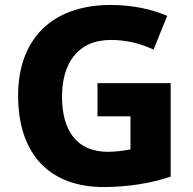

<svg xmlns="http://www.w3.org/2000/svg" viewBox="-20 -744 777 774"><path d="M373 -409V-275H506V-142C485 -137 446 -132 415 -132C292 -132 230 -214 230 -355C230 -484 290 -583 427 -583C491 -583 548 -568 599 -544L654 -680C595 -706 514 -724 427 -724C185 -724 53 -582 53 -359C53 -114 188 10 397 10C501 10 594 -7 668 -32V-409Z"/></svg>

Font: Noto Sans Lao UI ExtBd
Style: Regular
Weight: 800
Designer: Monotype Design Team
Foundry: Monotype Imaging Inc.
Version: Version 2.000